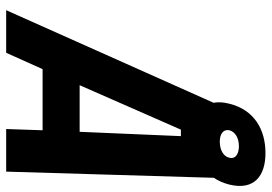

<svg xmlns="http://www.w3.org/2000/svg" viewBox="-149 -731 880 622"><g transform="rotate(90 291.0 -420.0)"><path d="M402 -723C407 -742 427 -754 454 -754C470 -754 497 -748 491 -723C487 -704 466 -692 439 -692C413 -692 398 -704 402 -723ZM421 -566 407 -238H256L400 -566ZM151 0 204 -118H402L398 0H536L556 -673C566 -687 573 -704 578 -723C598 -806 547 -840 476 -840C400 -840 336 -804 316 -723C311 -703 310 -687 313 -672L13 0Z"/></g></svg>

Font: RazerF5
Style: Bold Italic
Weight: 700
Foundry: Razer Inc.
Version: Version 2